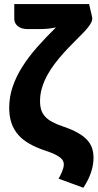

<svg xmlns="http://www.w3.org/2000/svg" viewBox="-20 -748 472 928"><path d="M425 -666.5Q427 -659 425 -650.2Q423 -641.5 415.8 -630Q408.5 -618.5 395 -603.2Q381.5 -588 360 -567Q344.5 -551 325 -531.5Q305.5 -512 284.8 -488.8Q264 -465.5 244 -439.2Q224 -413 208.2 -384Q192.5 -355 183 -323.8Q173.5 -292.5 173.5 -259.5Q173.5 -234.5 179.5 -216.2Q185.5 -198 198.8 -183.8Q212 -169.5 233.2 -158.2Q254.5 -147 285 -136.5Q328 -122 356.2 -106Q384.5 -90 401.5 -71.2Q418.5 -52.5 425.2 -31.2Q432 -10 432 14.5Q432 84.5 383 159.5L263 115.5Q267 109 271.5 100.2Q276 91.5 279.8 82.2Q283.5 73 286 63.8Q288.5 54.5 288.5 46.5Q288.5 38.5 285 30.5Q281.5 22.5 272 14.5Q262.5 6.5 245.8 -1.8Q229 -10 202 -19Q157.5 -33.5 124 -52.2Q90.5 -71 68.5 -96Q46.5 -121 35.5 -153.2Q24.5 -185.5 24.5 -227Q24.5 -279.5 41.2 -328.8Q58 -378 88 -425.5Q118 -473 159.5 -520Q201 -567 250.5 -615.5Q232.5 -611.5 213.5 -609.5Q194.5 -607.5 173.5 -607.5H113Q95.5 -607.5 83.2 -612Q71 -616.5 63.5 -623.8Q56 -631 52.5 -639.5Q49 -648 49 -656.5V-728.5H410.5Z"/></svg>

Font: Lato 2
Style: Regular
Weight: 900
Designer: Lukasz Dziedzic with Adam Twardoch and Botio Nikoltchev
Foundry: tyPoland Lukasz Dziedzic
Version: Version 2.015; 2015-08-06; http://www.latofonts.com/